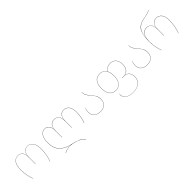

<svg xmlns="http://www.w3.org/2000/svg" viewBox="269 -2131 3722 3722"><g transform="rotate(-45 2130.5 -269.5)"><path d="M84 -284Q84 -415 128.5 -470.5Q173 -526 240 -526Q299 -526 333.5 -486.5Q368 -447 370 -366Q374 -446 409.5 -486Q445 -526 504 -526Q571 -526 614 -469.5Q657 -413 657 -284Q657 -207 642 -134Q627 -61 603 0H599Q653 -140 653 -284Q653 -412 611 -467.5Q569 -523 504 -523Q445 -523 408.5 -479.5Q372 -436 372 -344V-168H368V-346Q368 -438 334 -480.5Q300 -523 240 -523Q175 -523 131.5 -468Q88 -413 88 -284Q88 -206 102.5 -133Q117 -60 141 0H137Q113 -59 98.5 -132.5Q84 -206 84 -284Z M1646 -313Q1646 -168 1598 -60L1594 -61Q1642 -171 1642 -313Q1642 -421 1600 -471.5Q1558 -522 1496 -522Q1439 -522 1403 -478.5Q1367 -435 1367 -343V-168H1363V-345Q1363 -522 1232 -522Q1172 -522 1136.5 -479Q1101 -436 1101 -343V-168H1097V-343Q1097 -436 1065 -479Q1033 -522 976 -522Q908 -522 868.5 -461.5Q829 -401 829 -288Q830 -140 909.5 -56Q989 28 1149 59Q1234 75 1298.5 104.5Q1363 134 1401 188L1397 190Q1331 95 1145 63Q1117 58 1094 58Q1051 58 1010 69Q969 80 935 99L934 95Q966 76 1009 65.5Q1052 55 1093 55Q1104 55 1124 57Q979 26 902 -57.5Q825 -141 825 -288Q825 -402 865.5 -464Q906 -526 976 -526Q1033 -526 1065 -486.5Q1097 -447 1099 -366Q1103 -447 1137.5 -486.5Q1172 -526 1232 -526Q1293 -526 1328 -486.5Q1363 -447 1365 -366Q1369 -446 1404 -486Q1439 -526 1496 -526Q1560 -526 1603 -474.5Q1646 -423 1646 -313Z M2069 -350Q2113 -300 2135.5 -259.5Q2158 -219 2158 -160Q2158 -82 2110 -36.5Q2062 9 1980 9Q1898 9 1849 -33Q1800 -75 1800 -150Q1800 -180 1805 -204.5Q1810 -229 1820 -257H1823Q1813 -228 1808.5 -203.5Q1804 -179 1804 -150Q1804 -76 1852 -35.5Q1900 5 1980 5Q2061 5 2107.5 -39.5Q2154 -84 2154 -160Q2154 -201 2142 -233.5Q2130 -266 2113 -290Q2096 -314 2066 -348Q2025 -393 2004.5 -430Q1984 -467 1984 -517H1988Q1988 -468 2008 -432.5Q2028 -397 2069 -350Z M2930 -5Q2930 90 2868.5 141Q2807 192 2690 192Q2618 192 2570 171.5Q2522 151 2499 118.5Q2476 86 2476 48Q2476 28 2480 18H2484Q2480 26 2480 48Q2480 85 2502.5 117Q2525 149 2572 169Q2619 189 2690 189Q2806 189 2866 138.5Q2926 88 2926 -5Q2926 -71 2892 -114Q2858 -157 2783 -157H2734V-161H2783Q2846 -161 2888 -208Q2930 -255 2930 -342Q2930 -423 2888 -473Q2846 -523 2773 -523Q2722 -523 2686 -504.5Q2650 -486 2622 -453Q2657 -395 2657 -302Q2657 -197 2613 -134Q2569 -71 2481 -71Q2393 -71 2349.5 -133.5Q2306 -196 2306 -298Q2306 -402 2350.5 -464.5Q2395 -527 2483 -527Q2575 -527 2620 -456Q2648 -489 2685 -508Q2722 -527 2773 -527Q2847 -527 2890.5 -475.5Q2934 -424 2934 -342Q2934 -255 2893.5 -208Q2853 -161 2793 -159Q2863 -158 2896.5 -114Q2930 -70 2930 -5ZM2653 -302Q2653 -402 2611 -462.5Q2569 -523 2483 -523Q2397 -523 2353.5 -462Q2310 -401 2310 -298Q2310 -198 2352 -136.5Q2394 -75 2481 -75Q2568 -75 2610.5 -136.5Q2653 -198 2653 -302Z M3352 -350Q3396 -300 3418.5 -259.5Q3441 -219 3441 -160Q3441 -82 3393 -36.5Q3345 9 3263 9Q3181 9 3132 -33Q3083 -75 3083 -150Q3083 -180 3088 -204.5Q3093 -229 3103 -257H3106Q3096 -228 3091.5 -203.5Q3087 -179 3087 -150Q3087 -76 3135 -35.5Q3183 5 3263 5Q3344 5 3390.5 -39.5Q3437 -84 3437 -160Q3437 -201 3425 -233.5Q3413 -266 3396 -290Q3379 -314 3349 -348Q3308 -393 3287.5 -430Q3267 -467 3267 -517H3271Q3271 -468 3291 -432.5Q3311 -397 3352 -350Z M3604 -291Q3604 -435 3637.5 -525Q3671 -615 3763 -651Q3789 -662 3814 -668Q3839 -674 3878 -681Q3931 -691 3963.5 -700.5Q3996 -710 4027 -731L4030 -728Q3998 -707 3963.5 -696.5Q3929 -686 3880 -678Q3872 -676 3835 -668.5Q3798 -661 3764 -647Q3692 -618 3653 -548Q3614 -478 3609 -346Q3632 -517 3760 -517Q3819 -517 3853.5 -477Q3888 -437 3890 -356Q3894 -437 3929.5 -477Q3965 -517 4024 -517Q4090 -517 4133.5 -465.5Q4177 -414 4177 -304Q4177 -138 4123 0H4119Q4173 -140 4173 -304Q4173 -412 4130.5 -462.5Q4088 -513 4024 -513Q3965 -513 3928.5 -470Q3892 -427 3892 -334V-168H3888V-336Q3888 -513 3760 -513Q3687 -513 3647.5 -453.5Q3608 -394 3608 -284Q3608 -206 3622.5 -133Q3637 -60 3661 0H3657Q3604 -131 3604 -291Z"/></g></svg>

Font: FiraGO Four
Style: Regular
Weight: 100
Designer: bBox Type
Foundry: bBox Type GmbH
Version: Version 1.001